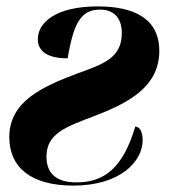

<svg xmlns="http://www.w3.org/2000/svg" viewBox="-20 -569 533 599"><path d="M209 10C357 10 425 -67 425 -131C425 -154 418 -174 402 -174C363 -43 304 0 218 0C155 0 125 -29 125 -80C125 -153 185 -173 277 -208C372 -245 477 -294 477 -410C477 -512 397 -549 285 -549C150 -549 98 -496 98 -447C98 -414 121 -387 191 -387C210 -500 234 -539 292 -539C336 -539 360 -512 360 -466C360 -387 301 -369 222 -340C110 -298 9 -252 9 -141C9 -48 75 10 209 10Z"/></svg>

Font: Noto Serif Display Condensed Black
Style: Italic
Weight: 900
Width: 3
Italic angle: -12°
Designer: Monotype Design Team
Foundry: Monotype Imaging Inc.
Version: Version 2.009